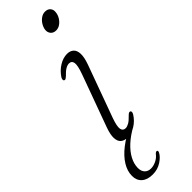

<svg xmlns="http://www.w3.org/2000/svg" viewBox="-301 -653 858 858"><g transform="rotate(-45 127.5 -224.0)"><path d="M144 -22 148.5 -9Q112 11 86.2 34.8Q60.5 58.5 46.8 84Q33 109.5 32.5 135.5Q32.5 157 43.5 168.2Q54.5 179.5 73 179.5Q88.5 179.5 105.5 171.5Q122.5 163.5 133.5 149Q137 145 139.8 143.5Q142.5 142 145.5 142Q148.5 142.5 149.8 145.2Q151 148 148.5 153.5Q140 171.5 115.5 187.8Q91 204 59.5 204Q25.5 204 7 187.2Q-11.5 170.5 -11 142Q-11 112.5 7.2 82.8Q25.5 53 60.2 26Q95 -1 144 -22ZM111.5 -101.5Q97 -61 100.2 -44.5Q103.5 -28 120 -28Q129.5 -28 141.5 -34.8Q153.5 -41.5 170 -59Q175.5 -64.5 179.5 -66.5Q183.5 -68.5 187.5 -66.5Q191 -65 191 -59.8Q191 -54.5 187 -48Q171 -22.5 146.5 -7.5Q122 7.5 96 7.5Q76 7.5 64.2 -2.8Q52.5 -13 51.5 -34.5Q50.5 -56 62.5 -89.5L152 -335Q167.5 -377.5 164.8 -394.8Q162 -412 145 -412Q135 -412 123 -405Q111 -398 94.5 -380.5Q89.5 -376 85.5 -373.8Q81.5 -371.5 77.5 -373.5Q73.5 -375.5 73.8 -380.5Q74 -385.5 77.5 -392Q94.5 -418 119.5 -433.2Q144.5 -448.5 169 -448.5Q188.5 -448.5 200.2 -438Q212 -427.5 213 -405.5Q214 -383.5 201.5 -348.5ZM209.5 -556.5Q192.5 -556.5 183.5 -567.5Q174.5 -578.5 176.5 -594.5Q178.5 -608 186.5 -621Q194.5 -634 206.8 -642.8Q219 -651.5 233 -651.5Q250.5 -651.5 259.2 -640.5Q268 -629.5 265 -613Q263.5 -599.5 255.5 -586.5Q247.5 -573.5 235.5 -565Q223.5 -556.5 209.5 -556.5Z"/></g></svg>

Font: Fraunces 72pt Soft Wonky ExtraLight
Style: Italic
Weight: 250
Italic angle: -16°
Version: Version 1.000;[b76b70a41]